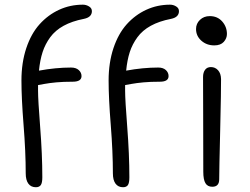

<svg xmlns="http://www.w3.org/2000/svg" viewBox="-20 -805 1057 813"><path d="M131.8 -12.2Q111.3 -12.2 100.1 -27.3Q88.9 -42.5 88.9 -70.8Q88.9 -162.1 79.8 -275.6Q70.8 -389.2 70.8 -463.9Q70.8 -539.6 91.3 -601.1Q111.8 -662.6 147.7 -702.4Q183.6 -742.2 230.5 -763.7Q277.3 -785.2 331.1 -785.2Q344.7 -785.2 356.9 -777.8Q369.1 -770.5 369.1 -757.8Q369.1 -731.9 335 -725.1Q284.7 -715.3 249.3 -695.8Q213.9 -676.3 192.6 -647.2Q171.4 -618.2 160.4 -584.5Q149.4 -550.8 145 -505.9Q215.8 -519 280.8 -519Q301.8 -519 313.5 -508.3Q325.2 -497.6 325.2 -482.9Q325.2 -459 288.1 -459Q248 -459 218.8 -456.3Q189.5 -453.6 167.2 -449.5Q145 -445.3 141.1 -444.8V-420.9Q141.1 -382.3 150.1 -266.6Q159.2 -150.9 159.2 -54.2Q159.2 -30.3 152.6 -21.2Q146 -12.2 131.8 -12.2ZM501 -12.2Q480.5 -12.2 469.2 -27.3Q458 -42.5 458 -70.8Q458 -162.1 449 -275.6Q439.9 -389.2 439.9 -463.9Q439.9 -539.6 460.4 -601.1Q481 -662.6 516.8 -702.4Q552.7 -742.2 599.6 -763.7Q646.5 -785.2 700.2 -785.2Q713.9 -785.2 725.8 -777.8Q737.8 -770.5 737.8 -757.8Q737.8 -731.9 704.1 -725.1Q653.8 -715.3 618.4 -695.8Q583 -676.3 561.8 -647.2Q540.5 -618.2 529.5 -584.5Q518.6 -550.8 514.2 -505.9Q585 -519 649.9 -519Q670.9 -519 682.4 -508.3Q693.8 -497.6 693.8 -482.9Q693.8 -459 657.2 -459Q617.2 -459 587.9 -456.3Q558.6 -453.6 535.9 -449.5Q513.2 -445.3 509.8 -444.8V-420.9Q509.8 -382.3 518.8 -266.6Q527.8 -150.9 527.8 -54.2Q527.8 -30.3 521.5 -21.2Q515.1 -12.2 501 -12.2ZM887.2 -612.8Q855 -612.8 832.5 -632.8Q810.1 -652.8 810.1 -682.1Q810.1 -705.1 826.7 -720.9Q843.3 -736.8 868.2 -736.8Q900.9 -736.8 920.9 -714.1Q940.9 -691.4 940.9 -661.1Q940.9 -642.6 927.5 -627.7Q914.1 -612.8 887.2 -612.8ZM878.9 -14.2Q858.9 -14.2 849.9 -29.3Q840.8 -44.4 840.8 -78.1Q840.8 -203.1 840.3 -320.1Q839.8 -437 839.8 -479Q839.8 -498 848.4 -509.5Q856.9 -521 873 -521Q891.1 -521 903.3 -507.6Q915.5 -494.1 916 -470.2Q916.5 -428.7 912.4 -255.9Q908.2 -83 908.2 -45.9Q908.2 -14.2 878.9 -14.2Z"/></svg>

Font: Shantell Sans Bouncy
Style: Regular
Weight: 300
Designer: Stephen Nixon, Anya Danilova, Shantell Martin
Foundry: Arrow Type
Version: Version 1.006;[9816181b4]